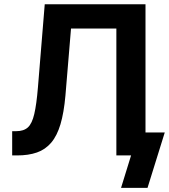

<svg xmlns="http://www.w3.org/2000/svg" viewBox="-20 -748 813 924"><path d="M38.6 0V-116.7H58.1Q94.2 -116.7 114.3 -135Q134.3 -153.3 145 -199.5Q155.8 -245.6 162.6 -328.1L195.3 -727.5H680.2V0H540V-610.8H321.8L294.9 -288.1Q287.6 -205.6 271 -149.9Q254.4 -94.2 226.3 -61.3Q198.2 -28.3 157.7 -14.2Q117.2 0 62 0ZM562.5 156.2 610.8 0H572.3V-110.4H772.9L689.9 156.2Z"/></svg>

Font: Inter Cardless
Style: Bold
Weight: 700
Designer: Rasmus Andersson
Foundry: rsms
Version: Version 4.001;git-9221beed3